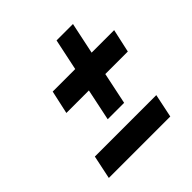

<svg xmlns="http://www.w3.org/2000/svg" viewBox="-160 -717 844 844"><g transform="rotate(-45 261.5 -295.0)"><path d="M141 -443 117 -334H257L226 -186H328L359 -334H499L523 -443H383L414 -590H312L281 -443ZM47 0H429L452 -110H70Z"/></g></svg>

Font: LT Wave Text Bold Italic
Style: Regular
Weight: 700
Designer: Daniel Lyons
Version: Version 2.5 (Glyphs App)